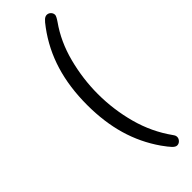

<svg xmlns="http://www.w3.org/2000/svg" viewBox="-276 -680 863 863"><g transform="rotate(-45 155.5 -248.0)"><path d="M99 -248Q99 -140 125 -50.5Q151 39 204 115Q224 143 235.5 155Q247 167 257 167Q268 167 276 158.5Q284 150 284 140Q284 135 282.5 131Q281 127 276 120Q220 42 194 -53.5Q168 -149 168 -249Q168 -344 192.5 -438.5Q217 -533 269 -606Q284 -628 284 -636Q284 -647 276 -655Q268 -663 257 -663Q248 -663 239 -655.5Q230 -648 214 -626Q156 -548 127.5 -454.5Q99 -361 99 -248Z"/></g></svg>

Font: Beiruti
Style: Regular
Weight: 400
Version: Version 1.00